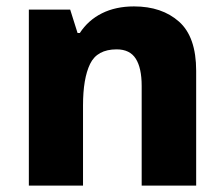

<svg xmlns="http://www.w3.org/2000/svg" viewBox="-20 -579 699 599"><path d="M398 -559Q485 -559 538.5 -511.5Q592 -464 592 -358V0H422V-311Q422 -367 403.5 -396Q385 -425 344 -425Q283 -425 261 -379.5Q239 -334 239 -250V0H70V-549H199L222 -476H229Q255 -516 298 -537.5Q341 -559 398 -559Z"/></svg>

Font: Noto Sans Meetei Mayek ExtraBold
Style: Regular
Weight: 800
Designer: Monotype Design Team and Neelakash Kshetrimayum
Foundry: Monotype Imaging Inc.
Version: Version 2.002; ttfautohint (v1.8.4.7-5d5b)